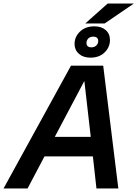

<svg xmlns="http://www.w3.org/2000/svg" viewBox="-83 -1059 772 1079"><path d="M-63 0 316 -690H497L582 0H459L439 -180H167L72 0ZM225 -290H427L391 -604ZM425 -735Q385 -735 360.5 -756.5Q336 -778 336 -812Q336 -852 366.5 -881.5Q397 -911 447 -911Q487 -911 511 -890Q535 -869 535 -834Q535 -794 505 -764.5Q475 -735 425 -735ZM431 -793Q448 -793 458.5 -803.5Q469 -814 469 -828Q469 -853 441 -853Q423 -853 413 -842.5Q403 -832 403 -818Q403 -793 431 -793ZM396 -927 522 -1039H669L505 -927Z"/></svg>

Font: Radio Canada Big Medium
Style: Italic
Weight: 500
Italic angle: -12°
Designer: Étienne Aubert Bonn
Foundry: Coppers and Brasses
Version: Version 1.001